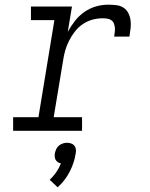

<svg xmlns="http://www.w3.org/2000/svg" viewBox="-20 -558 640 819"><path d="M36 0V-58H144L212 -472H112V-530H287L269 -422Q282 -446 299.5 -468.5Q317 -491 340 -507Q363 -523 389 -530.5Q415 -538 442 -538Q459 -538 476 -536Q493 -534 506.5 -525.5Q520 -517 527.5 -502Q535 -487 537 -470.5Q539 -454 537 -436.5Q535 -419 532 -402H467Q468 -412 469.5 -421.5Q471 -431 470 -440.5Q469 -450 465.5 -458.5Q462 -467 454.5 -472Q447 -477 437.5 -478.5Q428 -480 418 -480Q396 -480 374 -474Q352 -468 333 -455Q314 -442 299.5 -423.5Q285 -405 274.5 -384Q264 -363 258 -342Q252 -321 249 -299L209 -58H330V0ZM226 241 192 209Q208 194 220 176.5Q232 159 240 139Q233 138 227 134Q221 130 217.5 124Q214 118 213.5 110.5Q213 103 214 96Q216 87 220 78Q224 69 231.5 63Q239 57 248 54Q257 51 266 51Q275 51 283.5 54Q292 57 297 63Q302 69 303.5 78Q305 87 303 96Q297 136 277.5 174Q258 212 226 241Z"/></svg>

Font: Iosevka Slab LtExObl
Style: Regular
Weight: 300
Width: 7
Italic angle: -9°
Monospace: yes
Designer: Belleve Invis
Foundry: Belleve Invis
Version: Version 11.1.0; ttfautohint (v1.8.3)